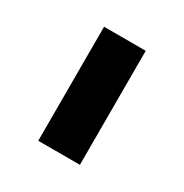

<svg xmlns="http://www.w3.org/2000/svg" viewBox="-88 -811 436 455"><g transform="rotate(30 130.0 -584.0)"><path d="M73 -428V-740H187V-428Z"/></g></svg>

Font: IBM Plex Sans Arabic SmBld
Style: Regular
Weight: 600
Designer: Mike Abbink, Paul van der Laan, Pieter van Rosmalen, Wael Morcos, Khajak Apelian
Foundry: Bold Monday
Version: Version 1.005